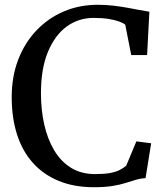

<svg xmlns="http://www.w3.org/2000/svg" viewBox="-20 -773 694 804"><path d="M373.5 11Q290 11 225.8 -15.5Q161.5 -42 117.5 -91.2Q73.5 -140.5 51.2 -210.2Q29 -280 29 -366.5Q29 -452 56.2 -523Q83.5 -594 132.5 -645.5Q181.5 -697 247 -725Q312.5 -753 389.5 -753Q424 -753 455.2 -749.2Q486.5 -745.5 514 -740.5Q541.5 -735.5 564.8 -731Q588 -726.5 605.5 -724L596 -542.5H529.5L504.5 -669.5Q496.5 -676.5 478.8 -683Q461 -689.5 434.2 -693.8Q407.5 -698 372 -698Q309 -698 259.2 -661.8Q209.5 -625.5 180.5 -555.2Q151.5 -485 151.5 -382.5Q151.5 -313 165.2 -251.8Q179 -190.5 206.8 -143.8Q234.5 -97 277.2 -70.5Q320 -44 378 -44Q416 -44 440.8 -48.5Q465.5 -53 481.2 -61.2Q497 -69.5 508.5 -79L551 -181L613 -173L589.5 -27Q568.5 -26 548.8 -20Q529 -14 506 -6.8Q483 0.5 451 5.8Q419 11 373.5 11Z"/></svg>

Font: Merriweather Light 18pt
Style: Regular
Weight: 400
Version: Version 2.100